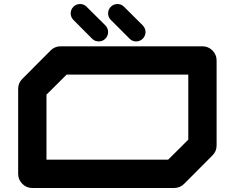

<svg xmlns="http://www.w3.org/2000/svg" viewBox="-20 -940 1174 960"><path d="M921.4 -241.7V-566.9H313L212.4 -466.8V-141.6H820.8ZM992.2 -708.5Q1021.5 -708.5 1042.2 -687.7Q1063 -667 1063 -637.7V-212.4Q1063 -183.1 1042 -162.6L900.4 -20.5Q879.9 0 850.1 0H141.6Q112.3 0 91.6 -20.8Q70.8 -41.5 70.8 -70.8V-496.1Q70.8 -525.4 91.8 -545.9L233.4 -688Q253.9 -708.5 283.2 -708.5ZM567.4 -919.9Q586.4 -919.9 600.1 -906.2L693.8 -813Q707.5 -798.8 707.5 -779.8Q707.5 -760.3 693.8 -746.6Q680.2 -732.9 660.6 -732.9Q641.6 -732.9 627.9 -746.6L534.2 -840.3Q520.5 -854 520.5 -873Q520.5 -892.6 534.2 -906.2Q547.9 -919.9 567.4 -919.9ZM380.4 -919.9Q399.4 -919.9 413.1 -906.2L506.8 -813Q520.5 -798.8 520.5 -779.8Q520.5 -760.3 506.8 -746.6Q493.2 -732.9 473.6 -732.9Q454.1 -732.9 440.4 -746.6L347.2 -840.3Q333.5 -854 333.5 -873Q333.5 -892.6 347.2 -906.2Q360.8 -919.9 380.4 -919.9Z"/></svg>

Font: Robtronika
Style: Regular
Weight: 400
Designer: GGBot
Version: 1.00